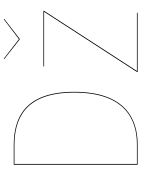

<svg xmlns="http://www.w3.org/2000/svg" viewBox="119 -894 775 1054"><g transform="rotate(-90 507.0 -367.5)"><path d="M927.2 -734.6 818.6 -651.5 711.7 -734.6 708.8 -732.4 817.1 -647.3H820.1L930.1 -732.4ZM235.1 -680.1H129.3V0H241.8C380.4 0 529.4 -68.4 529.4 -348C529.4 -626.1 379.2 -680.1 235.1 -680.1ZM234.9 -676.2C376.9 -676.2 525.2 -623.3 525.2 -348C525.2 -72.1 380 -3.9 241.9 -3.9H133.4V-676.2ZM974 -517.2H668.9V-513.4H968.6L638.3 -3.6V0H963.1L963.4 -3.9H643.8L974 -513.6Z"/></g></svg>

Font: Fira Sans Four
Style: Regular
Weight: 100
Designer: Carrois Corporate & Edenspiekermann AG
Foundry: Carrois Corporate GbR & Edenspiekermann AG
Version: Version 4.203;PS 004.203;hotconv 1.0.88;makeotf.lib2.5.64775